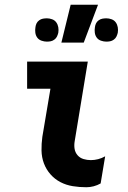

<svg xmlns="http://www.w3.org/2000/svg" viewBox="-20 -779 540 807"><path d="M343 8Q314 8 286 3.5Q258 -1 234 -13.5Q210 -26 192 -46.5Q174 -67 164.5 -92.5Q155 -118 154.5 -146.5Q154 -175 158 -204L192 -406H94V-520H349L294 -186Q291 -169 293.5 -153.5Q296 -138 306 -126.5Q316 -115 331 -110.5Q346 -106 362 -106Q377 -106 392.5 -110Q408 -114 422 -122L403 -8Q389 0 373.5 4Q358 8 343 8ZM427 -604Q416 -604 404.5 -608Q393 -612 386.5 -621Q380 -630 378.5 -641.5Q377 -653 379 -665Q380 -673 383.5 -680.5Q387 -688 394.5 -693.5Q402 -699 410.5 -700.5Q419 -702 427 -702Q438 -702 449 -698Q460 -694 466.5 -685Q473 -676 475 -664.5Q477 -653 475 -641Q473 -633 469.5 -625.5Q466 -618 458.5 -612.5Q451 -607 443 -605.5Q435 -604 427 -604ZM177 -604Q166 -604 154.5 -608Q143 -612 136.5 -621Q130 -630 128.5 -641.5Q127 -653 129 -665Q130 -673 133.5 -680.5Q137 -688 144.5 -693.5Q152 -699 160.5 -700.5Q169 -702 177 -702Q188 -702 199 -698Q210 -694 216.5 -685Q223 -676 225 -664.5Q227 -653 225 -641Q223 -633 219.5 -625.5Q216 -618 208.5 -612.5Q201 -607 193 -605.5Q185 -604 177 -604ZM238 -600 277 -759H392L332 -600Z"/></svg>

Font: Iosevka Heavy Oblique
Style: Regular
Weight: 900
Italic angle: -9°
Monospace: yes
Designer: Belleve Invis
Foundry: Belleve Invis
Version: Version 32.5.0; ttfautohint (v1.8.4)